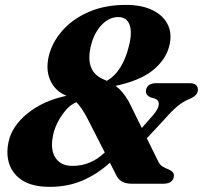

<svg xmlns="http://www.w3.org/2000/svg" viewBox="-20 -732 809 765"><path d="M445.5 -29.5 418 -83.5Q366 -37 307.5 -12.2Q249 12.5 178.5 12.5Q111 12.5 71.2 -12Q31.5 -36.5 17.5 -77Q3.5 -117.5 14 -166Q27 -229.5 89.8 -280.2Q152.5 -331 245.5 -350.5Q244.5 -350.5 243.5 -351Q198 -370 179 -415Q160 -460 177.5 -520.5Q193.5 -572.5 234.2 -616.2Q275 -660 337.8 -686.2Q400.5 -712.5 482 -712.5Q545.5 -712.5 588.8 -691Q632 -669.5 649.5 -631.8Q667 -594 653.5 -545Q638 -490.5 586.8 -450.2Q535.5 -410 440.5 -390Q455.5 -379 467.5 -364.5Q479.5 -350 492.5 -328.5L545 -222L591.5 -275Q612.5 -300.5 612.8 -317Q613 -333.5 597.5 -339L580.5 -344Q573 -346.5 567 -353Q561 -359.5 561.5 -368.5Q561.5 -382 571.5 -391.2Q581.5 -400.5 601.5 -400.5H735Q769 -400.5 768.5 -373.5Q768 -351 733.5 -337Q709 -327 686.8 -308.5Q664.5 -290 637.5 -259L565 -181L611 -87.5Q617 -75.5 627 -69Q637 -62.5 650.5 -57.5Q659.5 -54 666.2 -48.2Q673 -42.5 673 -31.5Q672.5 -17 661.5 -8.5Q650.5 0 632.5 0H504Q462.5 0 445.5 -29.5ZM451 -664Q415.5 -664 386.2 -634Q357 -604 344 -556.5Q314 -445.5 397 -414Q401.5 -412 405.5 -410Q437.5 -428 459.8 -463.8Q482 -499.5 494 -550Q507.5 -604 496 -634Q484.5 -664 451 -664ZM195.5 -209.5Q177.5 -145 198.2 -108Q219 -71 269 -71Q304 -71 336 -83.8Q368 -96.5 397.5 -124.5L326.5 -263.5Q316 -283 306 -298Q296 -313 284.5 -324.5Q256.5 -314 231.5 -280Q206.5 -246 195.5 -209.5Z"/></svg>

Font: Fraunces 9pt S000
Style: Bold Italic
Weight: 700
Italic angle: -16°
Version: Version 1.000; ttfautohint (v1.8.3)